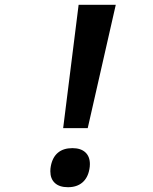

<svg xmlns="http://www.w3.org/2000/svg" viewBox="-20 -779 640 801"><path d="M308 -759H463L346 -244.5H243.5ZM190 -64.5Q190 -76 192 -86Q199 -123 221.8 -142Q244.5 -161 282 -161Q317 -161 336 -143.5Q355 -126 355 -94.5Q355 -83.5 353 -73.5Q346.5 -37 323.5 -17.5Q300.5 2 263.5 2Q228 2 209 -15.5Q190 -33 190 -64.5Z"/></svg>

Font: JuliaMono MediumItalic
Style: Regular
Weight: 500
Italic angle: -9°
Monospace: yes
Designer: cormullion
Foundry: corm
Version: Version 0.049; ttfautohint (v1.8.4)